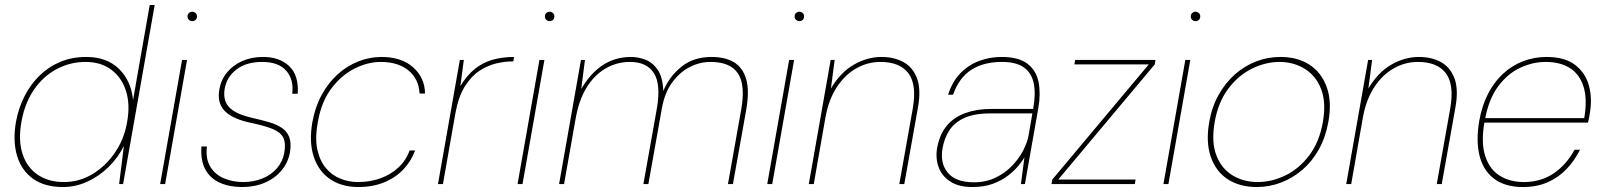

<svg xmlns="http://www.w3.org/2000/svg" viewBox="-20 -740 6444 772"><path d="M233 12Q159 12 112.5 -21.5Q66 -55 48.5 -114Q31 -173 44 -249Q54 -305 78.5 -353Q103 -401 139.5 -436.5Q176 -472 223 -491.5Q270 -511 327 -511Q409 -511 458 -463.5Q507 -416 515 -338L582 -720H602L475 0H459L478 -153Q454 -105 416 -68Q378 -31 331 -9.5Q284 12 233 12ZM237 -8Q299 -8 352 -40Q405 -72 442.5 -127Q480 -182 491 -249Q504 -320 486.5 -374.5Q469 -429 427 -460Q385 -491 324 -491Q262 -491 207.5 -462Q153 -433 116 -378.5Q79 -324 66 -249Q53 -176 70.5 -121.5Q88 -67 131.5 -37.5Q175 -8 237 -8Z M624 0 712 -499H732L644 0ZM753 -655Q746 -655 740 -660Q734 -665 734 -674Q734 -683 740 -688Q746 -693 753 -693Q760 -693 766 -688Q772 -683 772 -674Q772 -665 766.5 -660Q761 -655 753 -655Z M953 12Q903 12 864.5 -5Q826 -22 806 -58Q786 -94 790 -151H812Q806 -101 826 -69Q846 -37 881.5 -22.5Q917 -8 957 -8Q1000 -8 1035.5 -22.5Q1071 -37 1094 -64Q1117 -91 1123 -125Q1130 -166 1118.5 -187.5Q1107 -209 1076 -221.5Q1045 -234 994 -245Q954 -253 927 -265Q900 -277 884 -293.5Q868 -310 862.5 -331.5Q857 -353 862 -381Q869 -420 893 -449Q917 -478 954 -494.5Q991 -511 1038 -511Q1104 -511 1143 -474Q1182 -437 1177 -363H1155Q1162 -420 1131 -455.5Q1100 -491 1034 -491Q970 -491 930.5 -460.5Q891 -430 883 -381Q879 -356 886 -334Q893 -312 918 -295Q943 -278 994 -266Q1030 -258 1061 -249Q1092 -240 1113 -226Q1134 -212 1143 -188.5Q1152 -165 1146 -128Q1139 -88 1113 -56Q1087 -24 1046 -6Q1005 12 953 12Z M1421 12Q1354 12 1307.5 -19.5Q1261 -51 1241.5 -110Q1222 -169 1236 -249Q1247 -310 1273.5 -358.5Q1300 -407 1337.5 -441Q1375 -475 1420.5 -493Q1466 -511 1514 -511Q1594 -511 1641 -469.5Q1688 -428 1689 -364H1667Q1664 -423 1622 -457Q1580 -491 1511 -491Q1459 -491 1406 -464.5Q1353 -438 1312.5 -384.5Q1272 -331 1258 -249Q1246 -184 1256 -138.5Q1266 -93 1290.5 -64Q1315 -35 1349 -21.5Q1383 -8 1419 -8Q1468 -8 1509.5 -23Q1551 -38 1581.5 -66Q1612 -94 1627 -135H1649Q1634 -93 1602.5 -59.5Q1571 -26 1525 -7Q1479 12 1421 12Z M1741 0 1829 -499H1845L1831 -394Q1858 -438 1890 -463.5Q1922 -489 1961.5 -500Q2001 -511 2047 -511L2044 -493H2037Q2010 -493 1975.5 -485Q1941 -477 1908 -455.5Q1875 -434 1849 -392.5Q1823 -351 1811 -284L1761 0Z M2061 0 2149 -499H2169L2081 0ZM2190 -655Q2183 -655 2177 -660Q2171 -665 2171 -674Q2171 -683 2177 -688Q2183 -693 2190 -693Q2197 -693 2203 -688Q2209 -683 2209 -674Q2209 -665 2203.5 -660Q2198 -655 2190 -655Z M2228 0 2316 -499H2332L2317 -382Q2355 -447 2405 -479Q2455 -511 2517 -511Q2546 -511 2575 -500Q2604 -489 2624.5 -459.5Q2645 -430 2647 -374Q2670 -431 2719 -471Q2768 -511 2841 -511Q2896 -511 2931.5 -489.5Q2967 -468 2980.5 -421Q2994 -374 2980 -296L2927 0H2907L2960 -298Q2978 -399 2947 -445Q2916 -491 2837 -491Q2793 -491 2752.5 -470Q2712 -449 2682 -407.5Q2652 -366 2641 -303L2587 0H2567L2621 -303Q2638 -400 2609.5 -445.5Q2581 -491 2513 -491Q2460 -491 2414.5 -464.5Q2369 -438 2338 -387Q2307 -336 2294 -260L2248 0Z M3065 0 3153 -499H3173L3085 0ZM3194 -655Q3187 -655 3181 -660Q3175 -665 3175 -674Q3175 -683 3181 -688Q3187 -693 3194 -693Q3201 -693 3207 -688Q3213 -683 3213 -674Q3213 -665 3207.5 -660Q3202 -655 3194 -655Z M3232 0 3320 -499H3336L3321 -384Q3360 -450 3414 -480.5Q3468 -511 3524 -511Q3575 -511 3612.5 -490.5Q3650 -470 3667 -425.5Q3684 -381 3671 -308L3616 0H3596L3650 -303Q3667 -400 3632.5 -445.5Q3598 -491 3520 -491Q3469 -491 3423.5 -465.5Q3378 -440 3345 -390Q3312 -340 3299 -268L3252 0Z M3889 12Q3835 12 3801 -10Q3767 -32 3754 -68Q3741 -104 3748 -145Q3758 -200 3787 -234.5Q3816 -269 3862 -285.5Q3908 -302 3965 -302H4134Q4145 -360 4137 -402.5Q4129 -445 4098 -468Q4067 -491 4009 -491Q3934 -491 3885 -459Q3836 -427 3812 -359H3792Q3809 -412 3841.5 -445.5Q3874 -479 3917 -495Q3960 -511 4007 -511Q4076 -511 4111.5 -483.5Q4147 -456 4156 -409.5Q4165 -363 4155 -306L4101 0H4085L4099 -107Q4091 -93 4074.5 -73Q4058 -53 4032.5 -33.5Q4007 -14 3972 -1Q3937 12 3889 12ZM3896 -7Q3944 -7 3982.5 -25.5Q4021 -44 4049 -73Q4077 -102 4094 -135Q4111 -168 4116 -197L4131 -284H3963Q3897 -284 3857 -265.5Q3817 -247 3797 -215.5Q3777 -184 3770 -145Q3759 -84 3791 -45.5Q3823 -7 3896 -7Z M4208 0 4211 -18 4599 -481H4300L4303 -499H4626L4623 -481L4235 -18H4546L4543 0Z M4658 0 4746 -499H4766L4678 0ZM4787 -655Q4780 -655 4774 -660Q4768 -665 4768 -674Q4768 -683 4774 -688Q4780 -693 4787 -693Q4794 -693 4800 -688Q4806 -683 4806 -674Q4806 -665 4800.5 -660Q4795 -655 4787 -655Z M5033 12Q4965 12 4917 -19Q4869 -50 4848.5 -109Q4828 -168 4842 -249Q4853 -311 4880 -359Q4907 -407 4945.5 -441Q4984 -475 5030.5 -493Q5077 -511 5128 -511Q5197 -511 5245 -480Q5293 -449 5314.5 -390Q5336 -331 5321 -249Q5310 -188 5283 -139.5Q5256 -91 5217 -57.5Q5178 -24 5131 -6Q5084 12 5033 12ZM5037 -8Q5093 -8 5148 -34.5Q5203 -61 5244 -115Q5285 -169 5299 -249Q5313 -329 5291.5 -383Q5270 -437 5225 -464Q5180 -491 5125 -491Q5069 -491 5014 -464Q4959 -437 4918.5 -383Q4878 -329 4864 -249Q4850 -169 4871 -115Q4892 -61 4936.5 -34.5Q4981 -8 5037 -8Z M5393 0 5481 -499H5497L5482 -384Q5521 -450 5575 -480.5Q5629 -511 5685 -511Q5736 -511 5773.5 -490.5Q5811 -470 5828 -425.5Q5845 -381 5832 -308L5777 0H5757L5811 -303Q5828 -400 5793.5 -445.5Q5759 -491 5681 -491Q5630 -491 5584.5 -465.5Q5539 -440 5506 -390Q5473 -340 5460 -268L5413 0Z M6103 12Q6032 12 5988 -21Q5944 -54 5929 -114Q5914 -174 5928 -255Q5939 -316 5963.5 -363.5Q5988 -411 6024 -444Q6060 -477 6104.5 -494Q6149 -511 6198 -511Q6272 -511 6313.5 -479Q6355 -447 6369 -395Q6383 -343 6372 -282Q6371 -272 6369 -265Q6367 -258 6365 -247H5938L5941 -265H6350Q6363 -342 6347 -392Q6331 -442 6292 -466.5Q6253 -491 6195 -491Q6143 -491 6092.5 -467.5Q6042 -444 6004 -393Q5966 -342 5951 -260L5949 -251Q5934 -166 5952 -112Q5970 -58 6011 -33Q6052 -8 6107 -8Q6175 -8 6226.5 -42.5Q6278 -77 6311 -138H6333Q6311 -94 6278.5 -60Q6246 -26 6202.5 -7Q6159 12 6103 12Z"/></svg>

Font: DM Sans 20pt Thin
Style: Italic
Weight: 250
Italic angle: -10°
Version: Version 4.004;gftools[0.9.30]